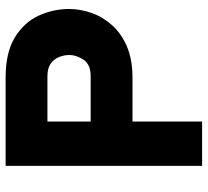

<svg xmlns="http://www.w3.org/2000/svg" viewBox="-48 -692 740 684"><g transform="rotate(-90 322.0 -350.0)"><path d="M73 0V-700H387Q477.5 -700 531.2 -666.8Q585 -633.5 608.5 -581.8Q632 -530 632 -474Q632 -434.5 618.2 -394.8Q604.5 -355 575.2 -321.8Q546 -288.5 499.2 -268.2Q452.5 -248 387 -248H231V0ZM231 -397H393Q433.5 -397 450.8 -421.8Q468 -446.5 468 -474Q468 -490.5 461.2 -508.5Q454.5 -526.5 438 -538.8Q421.5 -551 393 -551H231Z"/></g></svg>

Font: Overpass Black
Style: Regular
Weight: 900
Designer: Delve Withrington, Dave Bailey, Thomas Jockin
Foundry: Delve Fonts LLC
Version: Version 4.000; ttfautohint (v1.8.3)